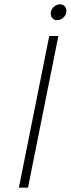

<svg xmlns="http://www.w3.org/2000/svg" viewBox="-20 -865 326 885"><path d="M249 -699 109 0H67L207 -699ZM286 -815Q286 -797 273 -784.5Q260 -772 243 -772Q230 -772 222 -780.5Q214 -789 214 -803Q214 -820 227 -832.5Q240 -845 257 -845Q270 -845 278 -836.5Q286 -828 286 -815Z"/></svg>

Font: Gontserrat ExtraLight
Style: Italic
Weight: 275
Italic angle: -11.3°
Designer: Julieta Ulanovsky
Foundry: Julieta Ulanovsky
Version: Version 6.001